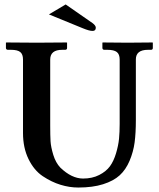

<svg xmlns="http://www.w3.org/2000/svg" viewBox="-20 -838 718 868"><path d="M276.9 -817.9 397.9 -733.9Q413.1 -722.7 413.1 -712.9Q413.1 -697.8 397.9 -698.2Q383.8 -698.2 355 -710L201.2 -772.9ZM521 -568.8Q521 -592.8 508.1 -602.8Q495.1 -612.8 465.8 -612.8H452.1Q443.4 -612.8 442.9 -621.1V-645L444.8 -646Q518.1 -645 557.1 -645L668.9 -646L670.9 -645V-621.1Q670.9 -613.3 663.1 -612.8H648.9Q593.8 -612.8 594.2 -568.8V-294.9Q594.2 -236.8 588.6 -194.3Q583 -151.9 565.9 -111.3Q548.8 -70.8 521 -45.4Q493.2 -20 446 -5.1Q398.9 9.8 334 9.8Q293.9 9.8 253.4 -2.7Q212.9 -15.1 173.3 -41.5Q133.8 -67.9 108.9 -118.9Q84 -169.9 84 -236.8V-568.8Q84 -592.8 71.5 -602.8Q59.1 -612.8 29.8 -612.8H16.1Q7.3 -612.8 6.8 -621.1V-645L8.8 -646Q106 -645 146 -645L280.8 -646L283.2 -645V-621.1Q283.2 -613.3 274.9 -612.8H261.2Q207 -612.8 207 -568.8V-270Q207 -225.1 208.5 -199.5Q210 -173.8 220.9 -137.9Q231.9 -102.1 252.9 -80.1Q303.7 -31.2 355 -30.8Q397 -30.8 428.5 -46.9Q460 -63 477.1 -86.4Q494.1 -109.9 504.6 -145Q515.1 -180.2 518.1 -210.7Q521 -241.2 521 -277.8Z"/></svg>

Font: Linux Libertine
Style: Semibold
Weight: 600
Designer: Philipp H. Poll
Foundry: Philipp H. Poll
Version: Version 5.1.2 ; ttfautohint (v0.9)